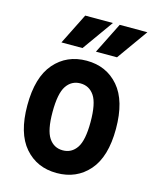

<svg xmlns="http://www.w3.org/2000/svg" viewBox="-113 -811 721 898"><g transform="rotate(15 248.0 -362.0)"><path d="M34 -260Q34 -396 93.5 -464.5Q153 -533 249 -533Q345 -533 404 -464.5Q463 -396 463 -260Q463 -125 403.5 -57Q344 11 248 11Q152 11 93 -57Q34 -125 34 -260ZM156 -260Q156 -172 180.5 -135.5Q205 -99 248 -99Q291 -99 315.5 -135.5Q340 -172 340 -260Q340 -350 315.5 -386.5Q291 -423 248 -423Q205 -423 180.5 -386.5Q156 -350 156 -260ZM112 -585 187 -735H321L214 -585ZM279 -585 354 -735H488L381 -585Z"/></g></svg>

Font: Radio Canada Condensed SemiBold
Style: Regular
Weight: 600
Width: 3
Designer: Charles Daoud, Etienne Aubert Bonn, Alexandre Saumier Demers, Jacques Le Bailly
Foundry: Radio-Canada
Version: Version 2.104; ttfautohint (v1.8.4.7-5d5b);gftools[0.9.28.de